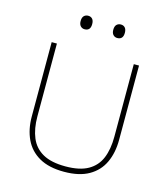

<svg xmlns="http://www.w3.org/2000/svg" viewBox="-132 -1023 996 1136"><g transform="rotate(15 366.0 -455.5)"><path d="M366 9Q273.5 9 214.2 -24.8Q155 -58.5 126.5 -118.8Q98 -179 98 -258V-713H130V-267Q130 -191.5 152.8 -137Q175.5 -82.5 227.2 -53.2Q279 -24 366 -24Q453 -24 504.5 -53.2Q556 -82.5 578.5 -137Q601 -191.5 601 -268V-713H633V-258Q633 -179 605 -118.8Q577 -58.5 518 -24.8Q459 9 366 9ZM466 -837Q451 -837 441 -847.5Q431 -858 431 -878Q431 -900 441.2 -910Q451.5 -920 467 -920Q483 -920 492.5 -909.5Q502 -899 502 -878Q502 -837 466 -837ZM266 -837Q251 -837 241 -847.5Q231 -858 231 -878Q231 -900 241.2 -910Q251.5 -920 267 -920Q283 -920 292.5 -909.5Q302 -899 302 -878Q302 -837 266 -837Z"/></g></svg>

Font: Heraclito Thin
Style: Regular
Weight: 100
Designer: Kostas Bartsokas (font) & Cristiano Sobral (main changes)
Foundry: Kostas Bartsokas (font) & Cristiano Sobral (main changes)
Version: Version 1.00;July 8, 2020;FontCreator 13.0.0.2655 64-bit